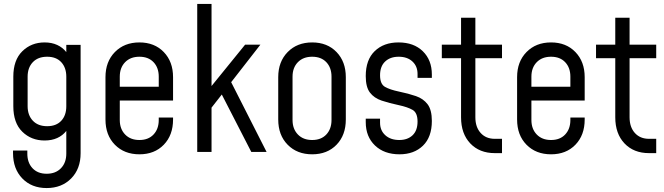

<svg xmlns="http://www.w3.org/2000/svg" viewBox="-20 -770 3367 973"><path d="M216.5 183Q140 183 93 134.2Q46 85.5 46 6V-7H118.5V8.5Q118.5 54.5 144.8 82.5Q171 110.5 216.5 110.5Q262 110.5 289 82.5Q316 54.5 316 8.5V-106.5Q297.5 -83 269.8 -70.5Q242 -58 206 -58Q138.5 -58 93 -102.5Q47.5 -147 47.5 -232V-381.5Q47.5 -465.5 93 -510.2Q138.5 -555 206 -555Q242 -555 269.8 -542.2Q297.5 -529.5 316 -506V-542.5H388.5V6.5Q388.5 86 340.5 134.5Q292.5 183 216.5 183ZM219 -130.5Q265 -130.5 290.5 -158Q316 -185.5 316 -231.5V-381.5Q316 -427 290.5 -454.8Q265 -482.5 219 -482.5Q172.5 -482.5 146.2 -454.8Q120 -427 120 -381.5V-232Q120 -186.5 146.2 -158.5Q172.5 -130.5 219 -130.5Z M686.5 12Q610 12 562.2 -36.5Q514.5 -85 514.5 -164.5V-379Q514.5 -457.5 562.2 -506.2Q610 -555 686.5 -555Q763 -555 810 -506.2Q857 -457.5 857 -379V-260.5H587V-162Q587 -116.5 614 -88.5Q641 -60.5 686.5 -60.5Q732 -60.5 758.2 -88.5Q784.5 -116.5 784.5 -162V-174.5H857V-164.5Q857 -85 810 -36.5Q763 12 686.5 12ZM686.5 -482.5Q641 -482.5 614 -454.8Q587 -427 587 -381.5V-330.5H784.5V-381.5Q784.5 -427 758.2 -454.8Q732 -482.5 686.5 -482.5Z M979.5 0V-750H1052V-334L1222 -543.5H1299.5L1151.5 -353.5L1331 0H1253.5L1104 -291L1052 -224.5V0Z M1562 12Q1485.5 12 1437.8 -36.5Q1390 -85 1390 -164.5V-379Q1390 -457.5 1437.8 -506.2Q1485.5 -555 1562 -555Q1638.5 -555 1685.5 -506.2Q1732.5 -457.5 1732.5 -379V-164.5Q1732.5 -85 1685.5 -36.5Q1638.5 12 1562 12ZM1562 -60.5Q1607.5 -60.5 1633.8 -88.5Q1660 -116.5 1660 -162V-381.5Q1660 -427 1633.8 -454.8Q1607.5 -482.5 1562 -482.5Q1516.5 -482.5 1489.5 -454.8Q1462.5 -427 1462.5 -381.5V-162Q1462.5 -116.5 1489.5 -88.5Q1516.5 -60.5 1562 -60.5Z M2004.5 12Q1927 12 1880.2 -32.8Q1833.5 -77.5 1833.5 -151V-168.5H1906V-148Q1906 -108.5 1932.8 -84.5Q1959.5 -60.5 2003.5 -60.5Q2045.5 -60.5 2070.8 -84.5Q2096 -108.5 2096 -154Q2096 -198.5 2071 -213Q2046 -227.5 2001.5 -237Q1952 -247.5 1914 -260.2Q1876 -273 1854.8 -300.8Q1833.5 -328.5 1833.5 -384.5Q1833.5 -467 1879 -511Q1924.5 -555 1999.5 -555Q2077 -555 2122.8 -510.2Q2168.5 -465.5 2168.5 -392.5V-375.5H2096V-395Q2096 -434.5 2070 -458.5Q2044 -482.5 2000.5 -482.5Q1957.5 -482.5 1931.8 -458.2Q1906 -434 1906 -388.5Q1906 -344 1931 -329.8Q1956 -315.5 2001.5 -306Q2050 -296 2087.8 -283Q2125.5 -270 2147 -241.5Q2168.5 -213 2168.5 -157Q2168.5 -75.5 2123.5 -31.8Q2078.5 12 2004.5 12Z M2487.5 6Q2410 6 2363.2 -43.2Q2316.5 -92.5 2316.5 -175.5V-475H2219V-543.5H2316.5V-680H2389V-543.5H2524V-475H2389V-175.5Q2389 -126 2415.8 -96.2Q2442.5 -66.5 2487.5 -66.5H2524V6Z M2772.5 12Q2696 12 2648.2 -36.5Q2600.5 -85 2600.5 -164.5V-379Q2600.5 -457.5 2648.2 -506.2Q2696 -555 2772.5 -555Q2849 -555 2896 -506.2Q2943 -457.5 2943 -379V-260.5H2673V-162Q2673 -116.5 2700 -88.5Q2727 -60.5 2772.5 -60.5Q2818 -60.5 2844.2 -88.5Q2870.5 -116.5 2870.5 -162V-174.5H2943V-164.5Q2943 -85 2896 -36.5Q2849 12 2772.5 12ZM2772.5 -482.5Q2727 -482.5 2700 -454.8Q2673 -427 2673 -381.5V-330.5H2870.5V-381.5Q2870.5 -427 2844.2 -454.8Q2818 -482.5 2772.5 -482.5Z M3269 6Q3191.5 6 3144.8 -43.2Q3098 -92.5 3098 -175.5V-475H3000.5V-543.5H3098V-680H3170.5V-543.5H3305.5V-475H3170.5V-175.5Q3170.5 -126 3197.2 -96.2Q3224 -66.5 3269 -66.5H3305.5V6Z"/></svg>

Font: Mohave
Style: Regular
Weight: 400
Designer: Gumpita Rahayu
Foundry: Tokotype
Version: Version 2.003; ttfautohint (v1.8.3)